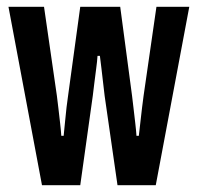

<svg xmlns="http://www.w3.org/2000/svg" viewBox="-20 -547 584 567"><path d="M104 0 5 -527H110L148 -264Q150 -249 152.5 -227Q155 -205 157.5 -183.5Q160 -162 161 -146H168Q170 -164 172 -186.5Q174 -209 176.5 -230Q179 -251 181 -264L217 -527H335L370 -264Q372 -248 374.5 -226Q377 -204 379.5 -183Q382 -162 383 -146H390Q392 -163 394.5 -185.5Q397 -208 399.5 -229Q402 -250 404 -264L442 -527H539L440 0H327L289 -264Q287 -281 284.5 -302.5Q282 -324 279.5 -345.5Q277 -367 275 -382H268Q267 -366 264 -344Q261 -322 258.5 -301Q256 -280 254 -264L217 0Z"/></svg>

Font: Archivo ExtraCondensed SemiBold
Style: Regular
Weight: 600
Width: 2
Designer: Hector Gatti
Foundry: Omnibus-Type
Version: Version 2.001